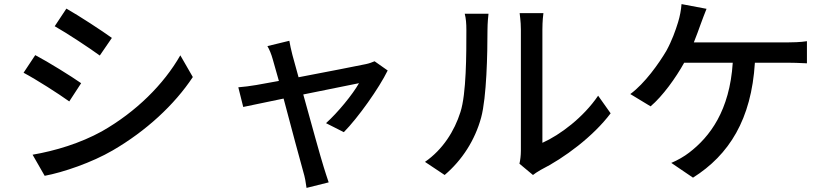

<svg xmlns="http://www.w3.org/2000/svg" viewBox="-20 -821 4040 937"><path d="M304 -779 247 -693C309 -658 416 -587 467 -550L526 -636C479 -670 366 -744 304 -779ZM139 -66 198 37C289 20 429 -28 530 -87C692 -181 831 -309 921 -445L860 -551C779 -409 644 -275 477 -180C372 -122 250 -85 139 -66ZM152 -552 95 -466C159 -432 265 -364 318 -326L376 -415C329 -448 215 -519 152 -552Z M1872 -477 1808 -522C1797 -517 1780 -511 1765 -508C1729 -500 1572 -470 1437 -444L1407 -553C1401 -578 1395 -602 1392 -622L1285 -596C1295 -579 1304 -557 1311 -532L1341 -426L1230 -406C1198 -401 1172 -397 1143 -395L1167 -299L1364 -340C1401 -200 1446 -32 1460 17C1468 43 1473 72 1476 96L1584 69C1577 50 1566 13 1560 -5C1545 -52 1499 -219 1460 -360L1732 -415C1701 -360 1628 -271 1571 -220L1658 -176C1728 -247 1830 -391 1872 -477Z M2515 -22 2581 33C2589 27 2601 18 2619 8C2734 -50 2875 -155 2960 -268L2899 -354C2827 -248 2714 -163 2627 -124C2627 -167 2627 -607 2627 -677C2627 -718 2631 -751 2632 -757H2516C2516 -751 2522 -718 2522 -677C2522 -607 2522 -134 2522 -85C2522 -62 2519 -39 2515 -22ZM2054 -31 2150 33C2235 -39 2298 -137 2328 -247C2355 -347 2359 -560 2359 -674C2359 -709 2363 -746 2364 -754H2248C2254 -731 2256 -707 2256 -673C2256 -558 2256 -363 2227 -274C2198 -182 2141 -91 2054 -31Z M3428 -778 3306 -801C3304 -773 3298 -741 3289 -712C3277 -673 3259 -622 3232 -573C3196 -512 3127 -414 3056 -362L3155 -302C3214 -352 3278 -441 3319 -515H3556C3541 -281 3444 -153 3343 -76C3320 -58 3287 -39 3256 -26L3362 46C3538 -65 3647 -238 3664 -515H3820C3843 -515 3884 -514 3918 -512V-620C3888 -615 3845 -614 3820 -614H3366C3379 -646 3390 -677 3399 -702C3407 -723 3418 -754 3428 -778Z"/></svg>

Font: Noto Sans TC Medium
Style: Regular
Weight: 500
Designer: Ryoko NISHIZUKA 西塚涼子 (kana, bopomofo & ideographs); Paul D. Hunt (Latin, Greek & Cyrillic); Sandoll Communications 산돌커뮤니
Foundry: Adobe
Version: Version 2.004;hotconv 1.0.118;makeotfexe 2.5.65603